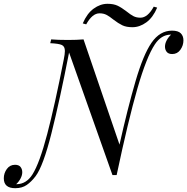

<svg xmlns="http://www.w3.org/2000/svg" viewBox="-92 -915 984 1009"><path d="M872 -703Q872 -676 856 -653.5Q840 -631 813 -631Q793 -631 784 -642.5Q775 -654 775 -670Q775 -686 784 -703Q793 -720 807 -733H804Q755 -732 722 -682Q678 -616 630 -449.5Q582 -283 521 5H499L271 -639Q222 -388 178.5 -215Q135 -42 95 11Q73 40 48.5 57Q24 74 -12 74Q-72 74 -72 22Q-72 -5 -56 -27Q-40 -49 -13 -49Q7 -49 16 -37.5Q25 -26 25 -10Q25 6 16 23Q7 40 -7 53H-4Q47 52 79 1Q116 -58 156 -210Q196 -362 243 -602Q249 -631 249 -647Q249 -671 233 -678.5Q217 -686 172 -688L177 -708Q209 -705 266 -705Q312 -705 347 -708L536 -155Q579 -347 620 -487.5Q661 -628 704 -690Q748 -754 812 -754Q844 -754 858 -740Q872 -726 872 -703ZM573 -855Q594 -838 609.5 -830Q625 -822 646 -822Q684 -822 716 -880L734 -875Q712 -823 677 -797.5Q642 -772 604 -772Q572 -772 551 -782Q530 -792 504 -812Q483 -829 467.5 -837Q452 -845 431 -845Q393 -845 361 -787L343 -792Q365 -844 400 -869.5Q435 -895 473 -895Q505 -895 526 -885Q547 -875 573 -855Z"/></svg>

Font: Playfair Display
Style: Italic
Weight: 400
Italic angle: -14°
Designer: Claus Eggers Sørensen
Foundry: Claus Eggers Sørensen
Version: Version 1.200; ttfautohint (v1.6)